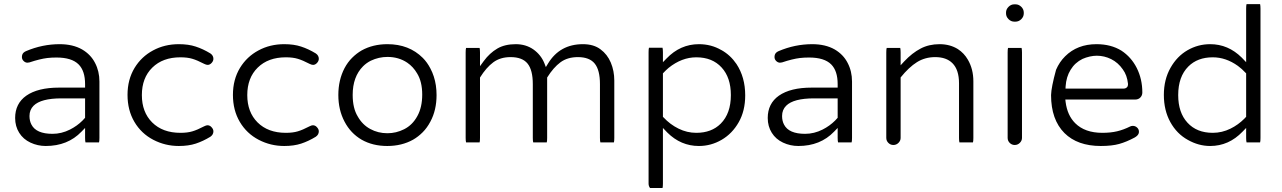

<svg xmlns="http://www.w3.org/2000/svg" viewBox="-20 -715 6284 941"><path d="M237.3 -59.1Q157.7 -59.1 134.3 -104Q124.5 -122.1 124.5 -146.5Q124.5 -176.8 144.5 -196.8Q180.7 -232.9 281.2 -232.9H397V-137.7Q389.6 -129.4 384.3 -124Q357.9 -97.7 323.2 -80.1Q281.7 -59.1 237.3 -59.1ZM465.3 -17.1Q467.3 -23.4 467.3 -39.1V-315.4Q467.3 -365.7 445.8 -406.7Q424.8 -447.8 382.3 -472.7Q336.9 -498.5 272.5 -498.5Q187.5 -498.5 107.4 -464.4Q99.6 -460.9 95.2 -456.5Q87.4 -448.7 87.4 -435.5Q87.4 -424.3 95.5 -416.3Q103.5 -408.2 113.8 -407.7L124.5 -409.2Q175.8 -426.3 211.9 -430.7Q232.9 -433.1 256.8 -433.1Q331.5 -433.1 365.2 -399.4Q397 -367.7 397 -302.7V-285.6H269.5Q165.5 -285.6 108.9 -246.1Q54.2 -207.5 54.2 -136.7Q54.2 -95.7 74.2 -64Q93.8 -32.7 129.2 -16.1Q164.6 0.5 204.1 0.5Q312 0.5 379.4 -69.8L397 -87.9V-39.1Q397 -24.9 398.9 -17.1Z M856.4 0.5Q903.8 0.5 939.5 -11.2Q975.1 -22.9 1011.2 -44.9Q1025.9 -55.2 1025.9 -71.3Q1025.9 -82.5 1015.6 -92.8Q1011.2 -97.2 1007.8 -98.6Q1002.9 -101.1 996.8 -101.1Q990.7 -101.1 981 -96.2Q946.3 -78.1 922.9 -71.3Q898.9 -64 864.3 -64Q776.9 -64 725.6 -115.2Q675.3 -165.5 675.3 -249Q675.3 -333.5 726.6 -383.8Q777.8 -434.1 864.3 -434.1Q898.9 -434.1 922.9 -426.8Q946.3 -419.9 981 -401.9Q990.7 -397 998 -397Q1008.3 -397 1017.1 -406.5Q1025.9 -416 1025.9 -426.8Q1025.9 -442.9 1011.2 -453.1Q975.1 -475.1 939 -486.8Q903.8 -498.5 856.4 -498.5Q786.6 -498.5 730 -467.8Q673.3 -437.5 639.6 -382.3Q605 -325.2 605 -250Q605 -174.8 638.7 -117.7Q672.4 -60.5 731.4 -29.8Q789.6 0.5 856.4 0.5Z M1373 0.5Q1420.4 0.5 1456.1 -11.2Q1491.7 -22.9 1527.8 -44.9Q1542.5 -55.2 1542.5 -71.3Q1542.5 -82.5 1532.2 -92.8Q1527.8 -97.2 1524.4 -98.6Q1519.5 -101.1 1513.4 -101.1Q1507.3 -101.1 1497.6 -96.2Q1462.9 -78.1 1439.5 -71.3Q1415.5 -64 1380.9 -64Q1293.5 -64 1242.2 -115.2Q1191.9 -165.5 1191.9 -249Q1191.9 -333.5 1243.2 -383.8Q1294.4 -434.1 1380.9 -434.1Q1415.5 -434.1 1439.5 -426.8Q1462.9 -419.9 1497.6 -401.9Q1507.3 -397 1514.6 -397Q1524.9 -397 1533.7 -406.5Q1542.5 -416 1542.5 -426.8Q1542.5 -442.9 1527.8 -453.1Q1491.7 -475.1 1455.6 -486.8Q1420.4 -498.5 1373 -498.5Q1303.2 -498.5 1246.6 -467.8Q1189.9 -437.5 1156.2 -382.3Q1121.6 -325.2 1121.6 -250Q1121.6 -174.8 1155.3 -117.7Q1189 -60.5 1248 -29.8Q1306.2 0.5 1373 0.5Z M1878.9 -436Q1934.1 -436 1976.1 -407.7Q2005.4 -387.7 2024.4 -355Q2049.3 -314.5 2049.3 -251.7Q2049.3 -189 2025.4 -146Q2001.5 -102.1 1960.4 -81.5Q1921.4 -62 1878.9 -62Q1832.5 -62 1794.4 -83Q1756.3 -103.5 1733.4 -144Q1708.5 -184.6 1708.5 -250Q1708.5 -338.9 1759.3 -390.1Q1775.9 -406.7 1797.4 -417.5Q1836.4 -436 1878.9 -436ZM2119.6 -249Q2119.6 -273.4 2116.2 -296.4Q2109.4 -341.8 2089.4 -379.4Q2073.7 -409.7 2052.2 -431.2Q1984.9 -498.5 1878.9 -498.5Q1807.6 -498.5 1752.4 -467.8Q1727.1 -453.1 1705.6 -431.6Q1684.1 -410.2 1668.5 -380.9Q1638.2 -322.8 1638.2 -249.5Q1638.2 -176.3 1668.5 -119.1Q1698.2 -62 1752.4 -30.3Q1806.6 0.5 1877.9 0.5Q1949.2 0.5 2004.4 -30.3Q2029.8 -44.9 2051.5 -66.7Q2073.2 -88.4 2089.4 -119.1Q2119.6 -175.3 2119.6 -249ZM1733.4 -144Q1733.4 -144 1733.4 -144Z M2988.8 -17.1Q2990.7 -23.4 2990.7 -39.1V-320.3Q2990.7 -367.2 2973.6 -408.2Q2956.5 -448.7 2923.3 -473.1Q2890.1 -498.5 2836.9 -498.5Q2723.6 -498.5 2666 -403.8L2655.3 -386.2L2647.9 -405.3Q2631.3 -446.3 2594.2 -472.7Q2557.1 -498.5 2507.8 -498.5Q2454.1 -498.5 2417.5 -477.1Q2379.9 -455.1 2351.1 -416L2332.5 -390.6V-458Q2332.5 -472.2 2330.6 -480H2264.2Q2262.2 -473.6 2262.2 -458V-39.1Q2262.2 -24.9 2264.2 -17.1H2330.6Q2332.5 -23.4 2332.5 -39.1V-335Q2363.3 -384.3 2397.7 -409.7Q2432.1 -435.1 2482.4 -435.1Q2540 -435.1 2565.7 -403.3Q2591.3 -371.6 2591.3 -302.7V-39.1Q2591.3 -24.9 2593.3 -17.1H2659.7Q2661.6 -23.4 2661.6 -39.1V-335Q2692.4 -384.3 2726.8 -409.7Q2761.2 -435.1 2812.5 -435.1Q2869.1 -435.1 2894.8 -403.3Q2920.4 -371.6 2920.4 -302.7V-39.1Q2920.4 -24.9 2922.4 -17.1Z M3392.6 -64Q3347.2 -64 3305.7 -84.5Q3264.2 -105 3231.9 -139.6L3229 -142.6V-355.5Q3244.6 -372.1 3256.8 -382.3Q3321.3 -434.1 3392.6 -434.1Q3471.2 -434.1 3516.6 -384.3Q3562 -335 3562 -249Q3562 -158.7 3512.2 -108.9Q3467.3 -64 3392.6 -64ZM3160.6 -481Q3158.7 -474.6 3158.7 -459V184.6Q3158.7 197.3 3166 206.5H3227.1Q3229 200.2 3229 184.6V-87.9Q3248.5 -67.4 3250.5 -65.4Q3316.9 0.5 3405.3 0.5Q3464.8 0.5 3516.8 -29.8Q3568.8 -60.1 3600.6 -116.2Q3632.3 -171.9 3632.3 -247.6Q3632.3 -336.4 3589.4 -401.4Q3560.1 -444.8 3515.6 -469.7H3515.1Q3465.8 -498.5 3405.3 -498.5Q3314 -498.5 3246.6 -428.2L3229 -410.2V-459Q3229 -473.1 3227.1 -481Z M3925.8 -59.1Q3846.2 -59.1 3822.8 -104Q3813 -122.1 3813 -146.5Q3813 -176.8 3833 -196.8Q3869.1 -232.9 3969.7 -232.9H4085.4V-137.7Q4078.1 -129.4 4072.8 -124Q4046.4 -97.7 4011.7 -80.1Q3970.2 -59.1 3925.8 -59.1ZM4153.8 -17.1Q4155.8 -23.4 4155.8 -39.1V-315.4Q4155.8 -365.7 4134.3 -406.7Q4113.3 -447.8 4070.8 -472.7Q4025.4 -498.5 3960.9 -498.5Q3876 -498.5 3795.9 -464.4Q3788.1 -460.9 3783.7 -456.5Q3775.9 -448.7 3775.9 -435.5Q3775.9 -424.3 3783.9 -416.3Q3792 -408.2 3802.2 -407.7L3813 -409.2Q3864.3 -426.3 3900.4 -430.7Q3921.4 -433.1 3945.3 -433.1Q4020 -433.1 4053.7 -399.4Q4085.4 -367.7 4085.4 -302.7V-285.6H3958Q3854 -285.6 3797.4 -246.1Q3742.7 -207.5 3742.7 -136.7Q3742.7 -95.7 3762.7 -64Q3782.2 -32.7 3817.6 -16.1Q3853 0.5 3892.6 0.5Q4000.5 0.5 4067.9 -69.8L4085.4 -87.9V-39.1Q4085.4 -24.9 4087.4 -17.1Z M4325.7 -480Q4323.7 -473.6 4323.7 -458V-39.1Q4323.7 -24.9 4334 -14.6Q4344.2 -4.4 4358.4 -4.4Q4373 -4.4 4383.5 -14.9Q4394 -25.4 4394 -39.1V-335.4Q4434.6 -385.7 4474.1 -410.4Q4513.7 -435.1 4563.5 -435.1Q4618.2 -435.1 4647.9 -405.3Q4680.2 -373 4680.2 -306.6V-39.1Q4680.2 -24.9 4682.1 -17.1H4748.5Q4750.5 -23.4 4750.5 -39.1V-316.4Q4750.5 -376.5 4723.6 -422.4Q4705.1 -454.6 4674.3 -474.6Q4635.7 -498.5 4585 -498.5Q4532.7 -498.5 4492.2 -477.1Q4450.7 -455.6 4411.6 -414.1L4394 -395V-458Q4394 -472.2 4392.1 -480Z M4920.4 -480Q4918.5 -473.6 4918.5 -458V-39.1Q4918.5 -24.9 4928.7 -14.6Q4939 -4.4 4953.1 -4.4Q4967.8 -4.4 4978.3 -14.9Q4988.8 -25.4 4988.8 -39.1V-458Q4988.8 -472.2 4986.8 -480ZM4951.2 -608.9H4957Q4973.1 -608.9 4985.4 -621.1Q4997.6 -633.3 4997.6 -649.4V-653.3Q4997.6 -669.4 4985.4 -681.6Q4973.1 -693.8 4957 -693.8H4951.2Q4935.1 -693.8 4922.9 -681.6Q4910.6 -669.4 4910.6 -653.3V-649.4Q4910.6 -633.3 4922.9 -621.1Q4935.1 -608.9 4951.2 -608.9Z M5508.3 -304.7Q5508.3 -303.7 5508.3 -301Q5508.3 -298.3 5507.3 -294.2Q5506.3 -290 5502.4 -286.6Q5496.6 -280.8 5486.3 -280.8H5202.1L5202.6 -291.5Q5205.6 -338.4 5227.1 -373Q5248.5 -408.2 5285.6 -426.3Q5301.8 -433.6 5321.3 -438Q5338.9 -441.9 5355.5 -441.9Q5392.1 -441.9 5425.8 -425.3Q5460 -408.2 5482.9 -375Q5503.9 -346.7 5508.3 -304.7ZM5562 -69.3Q5562 -81.5 5553 -89.8Q5543.9 -98.1 5532.2 -98.1Q5524.9 -98.1 5519 -95.2Q5486.8 -79.1 5454.8 -71.5Q5422.9 -64 5382.8 -64Q5296.9 -64 5249.5 -111.3Q5210.9 -149.9 5202.6 -215.3L5201.2 -227.1H5543Q5559.1 -227.1 5568.8 -237.1Q5578.6 -247.1 5578.6 -261.7Q5578.6 -327.6 5551.3 -381.8Q5524.4 -435.1 5476.1 -466.8Q5424.8 -498.5 5354 -498.5Q5259.8 -498.5 5200.2 -439Q5172.4 -411.6 5155.8 -373Q5132.3 -287.1 5131.3 -249Q5131.3 -128.9 5196.8 -63Q5260.7 0.5 5375 0.5Q5429.2 0.5 5465.1 -9.5Q5501 -19.5 5541 -41Q5555.7 -49.3 5560.1 -59.6Q5562 -64 5562 -69.3Z M5923.8 -64Q5845.2 -64 5799.8 -113.8Q5754.4 -163.1 5754.4 -249Q5754.4 -339.4 5804.2 -389.2Q5849.1 -434.1 5923.8 -434.1Q5988.3 -434.1 6046.9 -392.1Q6066.9 -377.4 6084.5 -358.4L6087.4 -355.5V-142.6Q6081.5 -136.2 6078.6 -133.3Q6048.3 -103 6010.7 -84.5Q5969.2 -64 5923.8 -64ZM6089.4 -694.8Q6087.4 -688.5 6087.4 -672.9V-410.2Q6067.9 -430.7 6065.9 -432.6Q5999.5 -498.5 5911.1 -498.5Q5851.6 -498.5 5800 -468.8Q5748.5 -439 5716.8 -382.8Q5684.1 -325.2 5684.1 -249.8Q5684.1 -174.3 5715.8 -116.7Q5747.6 -59.1 5801.8 -29.3Q5854.5 0.5 5911.1 0.5Q6002.4 0.5 6069.8 -69.8L6087.4 -87.9V-39.1Q6087.4 -24.9 6089.4 -17.1H6155.8Q6157.7 -23.4 6157.7 -39.1V-672.9Q6157.7 -687 6155.8 -694.8Z"/></svg>

Font: YuPearl-ExtraLight
Style: ExtraLight
Weight: 200
Designer: Max Yao
Foundry: Max-Everyday
Version: Version 1.011; ttfautohint (v1.8.3)